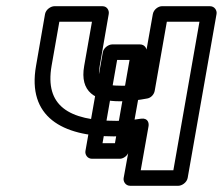

<svg xmlns="http://www.w3.org/2000/svg" viewBox="-20 -573 717 618"><path d="M350 -112H310L357 -380H397ZM366 -62C377 -62 392 -72 395 -87L452 -405C454 -416 446 -430 431 -430H341C330 -430 314 -420 311 -405L255 -87C253 -76 261 -62 276 -62ZM366 -247C399 -247 427 -251 454 -256C466 -258 476 -269 478 -281L517 -503H622L538 -25H433L458 -166C460 -176 457 -194 434 -191C408 -187 382 -184 355 -184C199 -184 124 -234 146 -361L171 -503H276L251 -361C236 -277 286 -247 366 -247ZM374 -297C306 -297 292 -309 301 -361L330 -528C332 -539 325 -553 310 -553H155C144 -553 128 -543 125 -528L96 -361C67 -197 180 -134 346 -134C366 -134 384 -136 403 -138L378 0C376 11 384 25 399 25H554C565 25 581 15 584 0L677 -528C679 -539 671 -553 656 -553H501C490 -553 475 -543 472 -528L432 -302C414 -299 395 -297 374 -297Z"/></svg>

Font: Asimov
Style: WidOuIt
Weight: 500
Designer: Google
Version: Version 2.000980; 2014